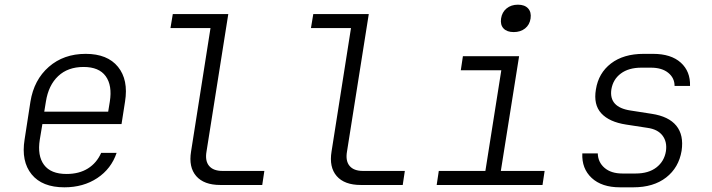

<svg xmlns="http://www.w3.org/2000/svg" viewBox="-20 -790 3040 820"><path d="M255 10Q160 10 115 -45.5Q70 -101 85 -194L110 -356Q125 -449 188.5 -504.5Q252 -560 346 -560Q439 -560 484 -504.5Q529 -449 514 -356L499 -260H161L150 -194Q139 -125 168 -86Q197 -47 264 -47Q318 -47 355.5 -70.5Q393 -94 412 -137H478Q455 -69 395.5 -29.5Q336 10 255 10ZM169 -313H442L449 -356Q460 -425 431.5 -464.5Q403 -504 337 -504Q270 -504 228.5 -465Q187 -426 176 -356Z M921 0Q851 0 818 -38Q785 -76 796 -143L879 -670H708L718 -730H955L862 -143Q855 -103 873 -81.5Q891 -60 930 -60H1109L1100 0Z M1521 0Q1451 0 1418 -38Q1385 -76 1396 -143L1479 -670H1308L1318 -730H1555L1462 -143Q1455 -103 1473 -81.5Q1491 -60 1530 -60H1709L1700 0Z M1845 0 1854 -60H2053L2121 -490H1948L1957 -550H2197L2119 -60H2306L2297 0ZM2174 -653Q2145 -653 2130.5 -668.5Q2116 -684 2120 -711Q2124 -738 2143.5 -754Q2163 -770 2192 -770Q2221 -770 2235.5 -754Q2250 -738 2246 -711Q2242 -684 2222.5 -668.5Q2203 -653 2174 -653Z M2628 10Q2550 10 2507 -30Q2464 -70 2467 -135H2533Q2534 -97 2562 -73Q2590 -49 2638 -49H2695Q2750 -49 2783.5 -75Q2817 -101 2824 -144Q2830 -184 2809.5 -211Q2789 -238 2745 -244L2654 -258Q2582 -269 2548 -306Q2514 -343 2525 -408Q2536 -478 2589.5 -519Q2643 -560 2729 -560H2769Q2846 -560 2887.5 -522.5Q2929 -485 2927 -423H2861Q2861 -457 2834 -479Q2807 -501 2760 -501H2719Q2665 -501 2631.5 -476Q2598 -451 2591 -408Q2580 -332 2673 -318L2763 -304Q2836 -293 2868.5 -253Q2901 -213 2891 -146Q2879 -74 2825 -32Q2771 10 2685 10Z"/></svg>

Font: NKDuy Mono ExtraLight
Style: Italic
Weight: 200
Italic angle: -9°
Monospace: yes
Designer: NKDuy
Foundry: NKDuy
Version: Version 2.251; ttfautohint (v1.8.4.7-5d5b)